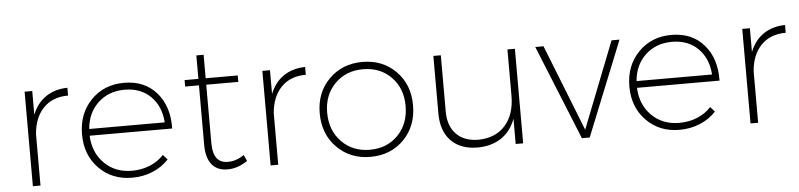

<svg xmlns="http://www.w3.org/2000/svg" viewBox="-41 -845 4387 1054"><g transform="rotate(-5 2152.0 -318.0)"><path d="M146 -390.1Q170.9 -453.1 220.5 -486.8Q270 -520.5 339.8 -522V-479Q254.4 -479 203.6 -426.5Q152.8 -374 146 -282.2V0H104V-521H146Z M651.4 -522Q764.6 -522 830.3 -446.5Q896 -371.1 893.6 -249H438.5Q442.9 -154.3 502.7 -95.7Q562.5 -37.1 653.8 -37.1Q707 -37.1 752.4 -55.7Q797.9 -74.2 829.6 -108.9L853.5 -82Q816.9 -42.5 764.9 -20.8Q712.9 1 651.4 1Q541 1 469.2 -72.3Q397.5 -145.5 397.5 -259.8Q397.5 -374 469.2 -448Q541 -522 651.4 -522ZM439.5 -286.1H855.5Q849.6 -375.5 794.7 -429.7Q739.7 -483.9 651.4 -483.9Q563.5 -483.9 505.1 -429.4Q446.8 -375 439.5 -286.1Z M1271.5 -69.8 1287.6 -36.1Q1233.9 1 1178.7 1Q1122.1 2 1091.3 -34.9Q1060.5 -71.8 1060.5 -144V-472.2H984.4V-507.8H1060.5V-637.2H1100.6V-507.8H1277.3V-472.2H1100.6V-148.9Q1100.6 -93.8 1121.6 -66.4Q1142.6 -39.1 1183.6 -40Q1229.5 -40 1271.5 -69.8Z M1456.1 -390.1Q1481 -453.1 1530.5 -486.8Q1580.1 -520.5 1649.9 -522V-479Q1564.5 -479 1513.7 -426.5Q1462.9 -374 1456.1 -282.2V0H1414.1V-521H1456.1Z M1964.8 -522Q2076.7 -522 2149.2 -448.7Q2221.7 -375.5 2221.7 -261.2Q2221.7 -146 2149.2 -72.5Q2076.7 1 1964.8 1Q1853.5 1 1780.5 -72.8Q1707.5 -146.5 1707.5 -261.2Q1707.5 -375.5 1780.5 -448.7Q1853.5 -522 1964.8 -522ZM1964.8 -481.9Q1870.6 -481.9 1809.6 -420.2Q1748.5 -358.4 1748.5 -261.2Q1748.5 -163.1 1809.6 -100.6Q1870.6 -38.1 1964.8 -38.1Q2059.6 -38.1 2120.1 -100.3Q2180.7 -162.6 2180.7 -261.2Q2180.7 -358.4 2120.1 -420.2Q2059.6 -481.9 1964.8 -481.9Z M2764.6 -521H2805.7V0H2764.6V-139.2Q2739.7 -71.8 2686.3 -35.6Q2632.8 0.5 2555.7 1Q2461.4 1 2408.9 -53Q2356.4 -106.9 2356.4 -203.1V-521H2397.5V-210.9Q2397.5 -130.9 2441.7 -85.9Q2485.8 -41 2564.5 -41Q2658.7 -43 2711.7 -103.3Q2764.6 -163.6 2764.6 -266.1Z M2918 -521H2963.4L3151.4 -44.9L3338.4 -521H3382.3L3172.4 0H3129.4Z M3667.5 -522Q3780.8 -522 3846.4 -446.5Q3912.1 -371.1 3909.7 -249H3454.6Q3459 -154.3 3518.8 -95.7Q3578.6 -37.1 3669.9 -37.1Q3723.1 -37.1 3768.6 -55.7Q3814 -74.2 3845.7 -108.9L3869.6 -82Q3833 -42.5 3781 -20.8Q3729 1 3667.5 1Q3557.1 1 3485.4 -72.3Q3413.6 -145.5 3413.6 -259.8Q3413.6 -374 3485.4 -448Q3557.1 -522 3667.5 -522ZM3455.6 -286.1H3871.6Q3865.7 -375.5 3810.8 -429.7Q3755.9 -483.9 3667.5 -483.9Q3579.6 -483.9 3521.2 -429.4Q3462.9 -375 3455.6 -286.1Z M4100.6 -390.1Q4125.5 -453.1 4175 -486.8Q4224.6 -520.5 4294.4 -522V-479Q4209 -479 4158.2 -426.5Q4107.4 -374 4100.6 -282.2V0H4058.6V-521H4100.6Z"/></g></svg>

Font: Montserrat-Arabic ExtraLight
Style: Regular
Weight: 275
Designer: Mohamed Gaber
Foundry: Kief Type Foundry
Version: Version 5.008;PS 005.008;hotconv 1.0.88;makeotf.lib2.5.64775